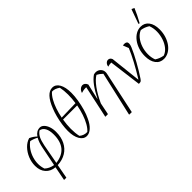

<svg xmlns="http://www.w3.org/2000/svg" viewBox="-3 -1474 2413 2413"><g transform="rotate(-45 1203.0 -268.0)"><path d="M173 195 210 6Q132 0 86 -52Q40 -104 40 -188Q40 -255 66 -317.5Q92 -380 136 -425.5Q180 -471 235 -487Q289 -462 322 -428Q363 -487 422 -487Q452 -487 476.5 -462.5Q501 -438 515.5 -396.5Q530 -355 530 -303Q530 -211 495.5 -142.5Q461 -74 398 -35.5Q335 3 249 7L214 195ZM305 -288 256 -25Q486 -53 486 -300Q486 -371 463 -413.5Q440 -456 396 -464Q360 -440 339.5 -399.5Q319 -359 305 -288ZM100 -81Q145 -38 217 -26L268 -281Q284 -364 314 -415Q267 -441 217 -451Q176 -421 146 -377Q116 -333 100 -281Q84 -229 84 -177Q84 -129 100 -81Z M768 8Q711 8 676.5 -51Q642 -110 642 -208Q642 -256 650.5 -316Q659 -376 674.5 -435Q690 -494 709 -540Q784 -731 888 -731Q946 -731 979.5 -673Q1013 -615 1013 -513Q1013 -456 1002 -388Q991 -320 972.5 -254.5Q954 -189 929 -139Q897 -69 854.5 -30.5Q812 8 768 8ZM850 -697Q817 -668 789 -619Q761 -570 740 -508.5Q719 -447 706 -380L957 -386Q968 -457 968 -528.5Q968 -600 955 -662Q901 -701 850 -697ZM806 -25Q839 -53 867.5 -103Q896 -153 917.5 -217Q939 -281 952 -351H701Q688 -275 687.5 -200Q687 -125 701 -61Q747 -22 806 -25Z M1101 0 1194 -432Q1191 -432 1187.5 -432Q1184 -432 1181 -432Q1160 -432 1142 -428.5Q1124 -425 1105 -419Q1115 -451 1136 -468Q1157 -485 1180 -485Q1197 -485 1212.5 -473Q1228 -461 1237 -437L1189 -231L1192 -230Q1282 -413 1376 -477Q1385 -479 1392.5 -480.5Q1400 -482 1409 -482Q1448 -482 1474.5 -456.5Q1501 -431 1501 -393Q1501 -388 1500.5 -382.5Q1500 -377 1499 -371L1378 194H1335L1332 189L1466 -399Q1446 -418 1430.5 -429.5Q1415 -441 1395 -451Q1343 -421 1286.5 -344.5Q1230 -268 1180 -158L1148 0Z M1727 -38Q1858 -250 1921 -402L1891 -477Q1901 -480 1915 -480Q1964 -480 1964 -440Q1964 -417 1951 -386Q1936 -350 1913 -303.5Q1890 -257 1862 -207Q1834 -157 1805.5 -109.5Q1777 -62 1751 -24Q1737 -4 1727.5 1Q1718 6 1692 6L1636 -429Q1597 -428 1573 -419Q1576 -447 1593 -465Q1610 -483 1632 -483Q1664 -483 1679 -447L1724 -38Z M2138 8Q2070 8 2030.5 -44.5Q1991 -97 1991 -187Q1991 -249 2008.5 -303Q2026 -357 2057 -398.5Q2088 -440 2128.5 -463.5Q2169 -487 2215 -487Q2283 -487 2322 -435Q2361 -383 2361 -293Q2361 -231 2343.5 -176.5Q2326 -122 2295.5 -80.5Q2265 -39 2224.5 -15.5Q2184 8 2138 8ZM2164 -24Q2210 -40 2244 -81.5Q2278 -123 2297 -179Q2316 -235 2317.5 -296Q2319 -357 2298 -413Q2246 -447 2187 -455Q2142 -437 2108 -395Q2074 -353 2055 -297Q2036 -241 2035 -180.5Q2034 -120 2054 -67Q2103 -34 2164 -24ZM2237 -525 2221 -531 2288 -719 2293 -724 2327 -708Q2310 -667 2287.5 -621Q2265 -575 2237 -525Z"/></g></svg>

Font: Piazzolla ExtraLight
Style: Italic
Weight: 200
Italic angle: -11.3°
Designer: Juan Pablo del Peral
Foundry: Huerta Tipografica
Version: Version 1.330